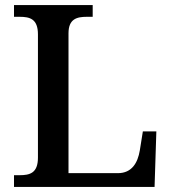

<svg xmlns="http://www.w3.org/2000/svg" viewBox="-20 -734 673 754"><path d="M35 0H587L594 -218H541L529 -143C521 -95 498 -54 443 -54H249V-603C249 -660 282 -668 321 -668H344V-714H35V-668H57C97 -668 129 -660 129 -599V-115C129 -54 97 -46 57 -46H35Z"/></svg>

Font: Noto Naskh Arabic UI Medium
Style: Regular
Weight: 500
Designer: Monotype Design Team, David Williams, Mohamad Dakak and Nizar Qandah
Foundry: Monotype Imaging Inc.
Version: Version 2.014